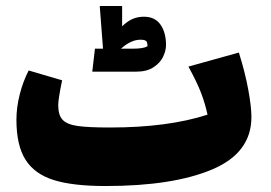

<svg xmlns="http://www.w3.org/2000/svg" viewBox="-20 -603 907 643"><path d="M822 -211Q822 -91 690.5 -35.5Q559 20 334 20Q224 20 160 0Q96 -20 65.5 -68Q35 -116 35 -202Q35 -243 46 -286.5Q57 -330 76 -367L188 -334Q175 -271 175 -251Q175 -217 190 -201.5Q205 -186 240.5 -181Q276 -176 349 -176Q542 -176 675 -219Q667 -256 653.5 -291.5Q640 -327 611 -380L780 -427Q801 -360 811.5 -302.5Q822 -245 822 -211ZM536 -452Q536 -434 526.5 -413.5Q517 -393 494.5 -378Q472 -363 436 -363H289L298 -440H325L314 -583H389V-515Q408 -533 425 -540Q442 -547 462 -547Q499 -547 517.5 -520.5Q536 -494 536 -452ZM474 -448Q474 -461 469.5 -465.5Q465 -470 450 -470Q419 -470 385 -440H426Q460 -440 474 -448Z"/></svg>

Font: FiraGO Heavy
Style: Italic
Weight: 900
Italic angle: -8°
Designer: bBox Type GmbH
Foundry: bBox Type GmbH
Version: Version 1.001